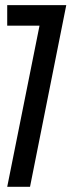

<svg xmlns="http://www.w3.org/2000/svg" viewBox="-20 -720 282 740"><path d="M95.7 0H7.8L132.3 -621.1H7.8V-700.2H235.4Z"/></svg>

Font: Silence
Style: Regular
Weight: 400
Designer: Lilo Joris
Foundry: Lilo Joris
Version: Version 1.035;Fontself Maker 3.5.7